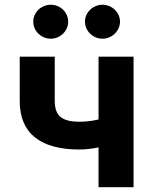

<svg xmlns="http://www.w3.org/2000/svg" viewBox="-20 -783 641 803"><path d="M62.5 -360.8V-545.9H209V-360.8Q209 -313.5 233.4 -293.7Q257.8 -273.9 311.5 -273.9Q347.7 -273.9 383.8 -281.5Q419.9 -289.1 464.4 -304.2V-188Q435.5 -175.8 392.6 -166.7Q349.6 -157.7 311.5 -157.7Q189.5 -157.7 126 -208.5Q62.5 -259.3 62.5 -360.8ZM392.1 -545.9H538.6V0H392.1ZM335.4 -692.4Q335.4 -711.6 345.3 -727.8Q355.1 -744 372 -753.6Q388.9 -763.2 408.6 -763.2Q428.2 -763.2 445.1 -753.6Q461.9 -744 471.9 -727.8Q481.9 -711.6 481.9 -692.4Q481.9 -673.3 471.9 -657Q461.9 -640.6 445.2 -630.9Q428.4 -621.1 408.5 -621.1Q388.7 -621.1 371.8 -630.9Q355 -640.6 345.2 -657Q335.4 -673.3 335.4 -692.4ZM119.1 -692.4Q119.1 -711.6 129 -727.8Q138.8 -744 155.7 -753.6Q172.6 -763.2 192.3 -763.2Q211.9 -763.2 228.8 -753.7Q245.6 -744.1 255.4 -727.9Q265.1 -711.6 265.1 -692.4Q265.1 -673.3 255.4 -657Q245.6 -640.6 228.8 -630.9Q212.1 -621.1 192.2 -621.1Q172.4 -621.1 155.5 -630.9Q138.7 -640.6 128.9 -657Q119.1 -673.3 119.1 -692.4Z"/></svg>

Font: Inter RS Variable
Style: Regular
Weight: 400
Designer: Rasmus Andersson (customised by Maria Ramos and Noel Pretorius)
Foundry: rsms
Version: Version 3.001;Glyphs 3.2.3 (3260)